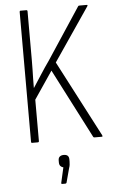

<svg xmlns="http://www.w3.org/2000/svg" viewBox="-59 -694 556 948"><g transform="rotate(-5 219.5 -220.0)"><path d="M79 0Q75 0 75 -6V-649Q75 -655 79 -655H108Q114 -655 114 -649V-406Q114 -383 113.5 -360.5Q113 -338 112.5 -316Q112 -294 112 -270H113Q134 -302 154.5 -334Q175 -366 197 -397L365 -652Q366 -655 372 -655H408Q411 -655 411.5 -653.5Q412 -652 410 -648L231 -385L428 -7Q429 -4 429 -2Q429 0 425 0H389Q385 0 383 -3L206 -347L114 -211V-6Q114 0 108 0ZM209 215Q205 215 206 209L223 134Q214 132 208.5 125.5Q203 119 203 108V98Q203 85 210.5 79Q218 73 230 73Q243 73 249.5 79Q256 85 256 98V108Q256 116 255 124Q254 132 251 140L232 211Q230 215 226 215Z"/></g></svg>

Font: Sofia Sans Condensed ExtraLight
Style: Regular
Weight: 250
Version: Version 4.100